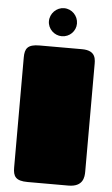

<svg xmlns="http://www.w3.org/2000/svg" viewBox="-60 -942 575 982"><g transform="rotate(5 227.5 -451.0)"><path d="M45 -68C45 -23 58 0 120 0H329C405 0 409 -50 409 -79V-620C409 -651 414 -701 338 -701H120C58 -701 45 -678 45 -633ZM157 -829C157 -790 190 -758 229 -758C269 -758 301 -790 301 -829C301 -869 269 -902 229 -902C190 -902 157 -869 157 -829Z"/></g></svg>

Font: Fascinate
Style: Regular
Weight: 900
Designer: Astigmatic (AOETI)
Foundry: Astigmatic (AOETI)
Version: Version 1.000